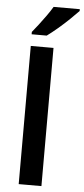

<svg xmlns="http://www.w3.org/2000/svg" viewBox="-64 -1018 459 1052"><g transform="rotate(5 165.5 -492.0)"><path d="M206 0H81V-760H206ZM331 -974Q314 -956 284 -927Q254 -898 221 -870Q188 -842 163 -824H80V-837Q95 -855 115 -881Q135 -907 154.5 -934.5Q174 -962 187 -984H331Z"/></g></svg>

Font: Noto Sans Medefaidrin SemiBold
Style: Regular
Weight: 600
Designer: Dalton Maag Ltd
Foundry: Dalton Maag Ltd
Version: Version 1.002; ttfautohint (v1.8.4.7-5d5b)